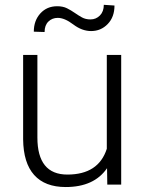

<svg xmlns="http://www.w3.org/2000/svg" viewBox="-20 -752 589 782"><path d="M416 -66.9Q363.3 9.8 247.6 9.8Q163.1 9.8 119.1 -39.3Q75.2 -88.4 74.2 -184.6V-528.3H132.3V-191.9Q132.3 -41 254.4 -41Q381.3 -41 415 -146V-528.3H473.6V0H417ZM446.3 -729.5Q446.3 -682.6 418.7 -654.1Q391.1 -625.5 351.1 -625.5Q314 -625.5 278.6 -652.3Q243.2 -679.2 215.3 -679.2Q192.4 -679.2 177 -664.1Q161.6 -648.9 161.6 -621.6L117.7 -623Q117.7 -668 144.3 -697.3Q170.9 -726.6 212.9 -726.6Q236.3 -726.6 252.9 -718.3Q269.5 -710 284.2 -699.7Q298.8 -689.5 313.7 -681.2Q328.6 -672.9 348.6 -672.9Q371.1 -672.9 387 -689Q402.8 -705.1 402.8 -732.4Z"/></svg>

Font: RobotoInd Light
Style: Regular
Weight: 300
Designer: Google
Version: Version 2.001151; 2014